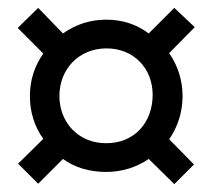

<svg xmlns="http://www.w3.org/2000/svg" viewBox="-20 -597 540 488"><path d="M358 -193 423 -129 473 -179 410 -243C432 -275 444 -312 444 -353C444 -393 432 -430 410 -462L475 -528L423 -577L358 -512C326 -536 290 -547 250 -547C209 -547 173 -535 140 -512L77 -577L25 -526L90 -461C67 -428 56 -392 56 -353C56 -313 67 -276 90 -244L26 -181L77 -130L140 -193C170 -171 208 -160 249 -160C289 -160 326 -171 358 -193ZM250 -233C178 -233 131 -287 131 -353C131 -421 180 -474 251 -474C320 -474 368 -423 368 -356C368 -287 323 -233 250 -233Z"/></svg>

Font: Noto Sans Mono ExtraCondensed SemiBold
Style: Regular
Weight: 600
Width: 2
Designer: Monotype Design Team
Foundry: Monotype Imaging Inc.
Version: Version 2.014